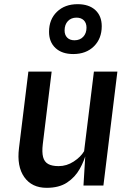

<svg xmlns="http://www.w3.org/2000/svg" viewBox="-20 -889 640 920"><path d="M203.5 11Q132.5 11 96.2 -40.5Q60 -92 71 -179.5L116 -546H227.5L185 -198Q180.5 -159.5 186.5 -136.5Q192.5 -113.5 210.8 -103.2Q229 -93 261 -93Q299.5 -93 333.2 -115Q367 -137 383 -164.5L430 -546H542.5L475.5 0H380L392.5 -206L396 -164.5Q384.5 -119.5 362 -79.5Q339.5 -39.5 301.2 -14.2Q263 11 203.5 11ZM331 -630Q277 -630 246 -658.8Q215 -687.5 215 -736.5Q215 -796 252.8 -832.5Q290.5 -869 352 -869Q406 -869 436.8 -840.8Q467.5 -812.5 467.5 -763.5Q467.5 -704 430 -667Q392.5 -630 331 -630ZM337 -696Q363 -696 378.8 -712.8Q394.5 -729.5 394.5 -756.5Q394.5 -779 381.5 -791.8Q368.5 -804.5 346.5 -804.5Q321 -804.5 305.2 -787.8Q289.5 -771 289.5 -743Q289.5 -721.5 302 -708.8Q314.5 -696 337 -696Z"/></svg>

Font: Spline Sans Mono Medium
Style: Italic
Weight: 500
Italic angle: -4°
Monospace: yes
Designer: Eben Sorkin, Mirko Velimirovic
Foundry: Sorkin Type
Version: Version 1.004